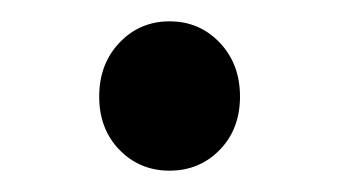

<svg xmlns="http://www.w3.org/2000/svg" viewBox="-20 -147 318 180"><path d="M186 -6.5Q167 13 139 13Q111 13 92 -6.5Q73 -26 73 -56.5Q73 -87 92 -107Q111 -127 139 -127Q167 -127 186 -107Q205 -87 205 -56.5Q205 -26 186 -6.5Z"/></svg>

Font: Swei Fan Sans CJK TC
Style: Regular
Weight: 400
Version: Version 2.130